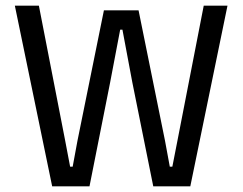

<svg xmlns="http://www.w3.org/2000/svg" viewBox="-20 -659 858 679"><path d="M164.5 0 32.5 -639H117.5L210.5 -161.5L228 -69.5H237L254 -161.5L347.5 -622.5H470L563.5 -161.5L580.5 -69.5H589.5L607.5 -161.5L700.5 -639H784.5L653 0H522L448 -367.5L413 -554H405L369.5 -367.5L296.5 0Z"/></svg>

Font: Anek Tamil Medium
Style: Regular
Weight: 400
Version: Version 1.003